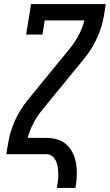

<svg xmlns="http://www.w3.org/2000/svg" viewBox="-20 -755 540 940"><path d="M258 165Q261 148 263.5 131.5Q266 115 265.5 98Q265 81 263 65Q261 49 254.5 34.5Q248 20 236 10Q224 0 207 0H11L20 -56Q29 -111 53.5 -165Q78 -219 116 -266L324 -520Q348 -550 366 -584.5Q384 -619 393 -655H199L188 -586H108L132 -735H498L489 -679Q480 -624 455.5 -570Q431 -516 393 -469L185 -215Q161 -185 143 -150.5Q125 -116 116 -80H207Q229 -80 249 -75.5Q269 -71 286.5 -61Q304 -51 317 -35.5Q330 -20 338.5 -1.5Q347 17 351 37.5Q355 58 356 79Q357 100 355 121.5Q353 143 349 165Z"/></svg>

Font: Iosevka Curly Slab Medium
Style: Italic
Weight: 500
Italic angle: -9°
Monospace: yes
Designer: Belleve Invis
Foundry: Belleve Invis
Version: Version 22.1.2; ttfautohint (v1.8.4)